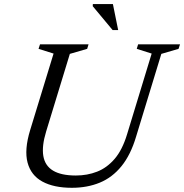

<svg xmlns="http://www.w3.org/2000/svg" viewBox="-20 -884 877 914"><path d="M199.5 -257.5Q178.5 -188.5 186.2 -141.8Q194 -95 232.5 -71.8Q271 -48.5 341 -48.5Q395.5 -48.5 442.2 -66.8Q489 -85 525.8 -127.8Q562.5 -170.5 585 -245L702 -629L631 -651.5L637.5 -673H837L830 -651.5L748 -627.5L628 -234Q602 -146.5 558.2 -92.8Q514.5 -39 455 -14.5Q395.5 10 322 10Q236.5 10 182 -19.5Q127.5 -49 111.2 -110Q95 -171 123.5 -264.5L235 -629L163.5 -651.5L170.5 -673H401.5L395 -651.5L312.5 -627.5ZM542.5 -741H516L421.5 -854.5L422 -864.5H517.5Z"/></svg>

Font: Newsreader 17pt
Style: Italic
Weight: 400
Italic angle: -17°
Version: Version 1.003